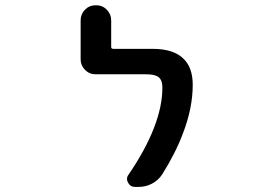

<svg xmlns="http://www.w3.org/2000/svg" viewBox="-20 -736 1040 736"><path d="M497.1 -19.5Q479.5 -19.5 470.7 -36.1Q466.8 -43 466.8 -49.8Q466.8 -58.6 472.7 -66.4Q602.5 -256.8 602.5 -400.4Q602.5 -427.7 588.9 -439.5Q575.2 -451.2 541 -451.2H346.7Q322.3 -451.2 305.7 -468.3Q289.1 -485.4 289.1 -508.8V-658.2Q289.1 -681.6 305.7 -698.7Q322.3 -715.8 346.7 -715.8H348.6Q373 -715.8 389.6 -698.7Q406.2 -681.6 406.2 -658.2V-555.7Q406.2 -548.8 414.1 -548.8H564.5Q646.5 -548.8 684.6 -509.8Q718.8 -475.6 718.8 -411.1Q718.8 -322.3 681.6 -225.6Q653.3 -149.4 601.6 -67.4Q586.9 -44.9 563 -32.2Q539.1 -19.5 511.7 -19.5Z"/></svg>

Font: Rounded Mgen+ 1m medium
Style: Regular
Weight: 500
Designer: [Source Han Sans]
Ryoko NISHIZUKA  (kana & ideographs); Paul D. Hunt (Latin, Greek & Cyrillic); Wenlong ZHANG  (bopomofo
Version: Version 1.059.20150602